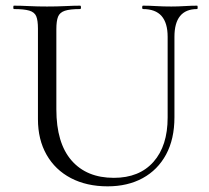

<svg xmlns="http://www.w3.org/2000/svg" viewBox="-20 -645 738 678"><path d="M572 -515Q572 -564 550.5 -588.5Q529 -613 485 -613Q482 -613 482 -619Q482 -625 485 -625Q508 -625 532 -623.5Q556 -622 585 -622Q608 -622 632 -623.5Q656 -625 676 -625Q678 -625 678 -619Q678 -613 676 -613Q636 -613 616 -588.5Q596 -564 596 -515V-231Q596 -154 566.5 -99.5Q537 -45 484 -16Q431 13 360 13Q286 13 230.5 -16Q175 -45 144.5 -98.5Q114 -152 114 -224V-544Q114 -573 108 -587.5Q102 -602 83.5 -607.5Q65 -613 29 -613Q27 -613 27 -619Q27 -625 29 -625Q53 -625 82.5 -623.5Q112 -622 146 -622Q181 -622 211 -623.5Q241 -625 263 -625Q266 -625 266 -619Q266 -613 263 -613Q227 -613 209 -607Q191 -601 185 -586Q179 -571 179 -542V-259Q179 -140 232.5 -78.5Q286 -17 382 -17Q472 -17 522 -73.5Q572 -130 572 -230Z"/></svg>

Font: Cormorant Garamond Light
Style: Regular
Weight: 400
Version: Version 4.001